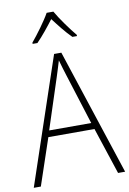

<svg xmlns="http://www.w3.org/2000/svg" viewBox="-102 -1009 720 1070"><g transform="rotate(-10 258.5 -474.0)"><path d="M278 -948H240C217 -906 165 -836 133 -798V-791H160C192 -823 231 -872 259 -909C288 -871 324 -824 358 -791H384V-798C355 -832 302 -905 278 -948ZM477 0H517L282 -715H241L0 0H40L129 -264H390ZM288 -585 378 -300H140L233 -585C242 -614 252 -644 261 -675C270 -642 280 -611 288 -585Z"/></g></svg>

Font: Noto Sans Devanagari UI SemiCondensed ExtraLight
Style: Regular
Weight: 200
Width: 4
Designer: Jelle Bosma - Monotype Design Team
Foundry: Monotype Imaging Inc.
Version: Version 2.004